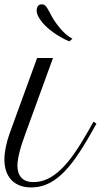

<svg xmlns="http://www.w3.org/2000/svg" viewBox="-63 -842 458 872"><path d="M105.5 -578.6H177.7L53.2 -236.8Q46.4 -217.8 39.6 -198Q32.7 -178.2 27.6 -158.9Q22.5 -139.6 19.3 -121.8Q16.1 -104 16.1 -88.9Q16.1 -55.2 33.9 -35.2Q51.8 -15.1 89.4 -15.1Q122.1 -15.1 152.6 -29.3Q183.1 -43.5 213.1 -72Q243.2 -100.6 273.4 -143.8Q303.7 -187 336.4 -244.6L361.8 -289.6L375 -280.3L349.6 -235.4Q314 -172.4 281.5 -126.2Q249 -80.1 216.6 -50Q184.1 -20 150.4 -5.4Q116.7 9.3 78.6 9.3Q48.8 9.3 26.1 0.2Q3.4 -8.8 -12 -25.4Q-27.3 -42 -35.2 -65.4Q-43 -88.9 -43 -117.7Q-43 -143.1 -36.9 -173.3Q-30.8 -203.6 -19 -236.8ZM252.4 -654.3Q241.2 -658.2 226.1 -666Q210.9 -673.8 194.3 -684.6Q177.7 -695.3 161.4 -708.5Q145 -721.7 132.3 -736.3Q119.6 -751 111.6 -765.9Q103.5 -780.8 103.5 -794.9Q103.5 -806.2 109.1 -814.2Q114.7 -822.3 126.5 -822.3Q136.7 -822.3 143.3 -815.7Q149.9 -809.1 156.5 -796.9Q163.1 -784.7 171.9 -768.1Q180.7 -751.5 195.3 -731.9Q212.4 -708.5 231.7 -690.9Q251 -673.3 266.1 -666.5Z"/></svg>

Font: Petit Formal Script
Style: Regular
Weight: 400
Version: Version 1.001; ttfautohint (v0.8) -G 200 -r 50